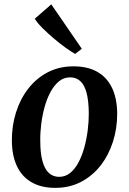

<svg xmlns="http://www.w3.org/2000/svg" viewBox="-20 -874 608 906"><path d="M327 -561Q393.5 -561 439.2 -535Q485 -509 508.8 -459Q532.5 -409 533 -337Q533 -268 513 -205.2Q493 -142.5 455 -93.5Q417 -44.5 362.8 -16Q308.5 12.5 240.5 12.5Q175 12.5 129.2 -13.8Q83.5 -40 60 -89.8Q36.5 -139.5 36 -210Q35.5 -280 55.5 -343.5Q75.5 -407 113.5 -456Q151.5 -505 205.5 -533Q259.5 -561 327 -561ZM311 -509Q281 -509 258.2 -490.2Q235.5 -471.5 218.5 -440.2Q201.5 -409 190.8 -370.2Q180 -331.5 174.8 -290.2Q169.5 -249 170 -211Q170 -150 180.8 -112.2Q191.5 -74.5 211.5 -57Q231.5 -39.5 259 -39.5Q288.5 -39.5 311.2 -58Q334 -76.5 350.5 -107.8Q367 -139 377.8 -178Q388.5 -217 393.8 -258.2Q399 -299.5 399 -338Q398.5 -398.5 388.5 -436Q378.5 -473.5 359 -491.2Q339.5 -509 311 -509ZM334.5 -619.5Q317.5 -629 290.5 -648.2Q263.5 -667.5 234.2 -692.2Q205 -717 180.5 -741.5Q156 -766 144 -785.5L222 -853.5L366 -644Z"/></svg>

Font: Merriweather 36pt SemiBold
Style: Italic
Weight: 600
Italic angle: -7.8°
Version: Version 2.101